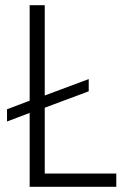

<svg xmlns="http://www.w3.org/2000/svg" viewBox="-20 -718 489 738"><path d="M427 0H94V-284L7 -251V-298L94 -331V-698H152V-351L321 -414V-367L152 -304V-51H427Z"/></svg>

Font: IBM Plex Sans Cond Light
Style: Regular
Weight: 300
Width: 3
Designer: Mike Abbink, Paul van der Laan, Pieter van Rosmalen
Foundry: Bold Monday
Version: Version 1.3